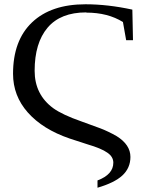

<svg xmlns="http://www.w3.org/2000/svg" viewBox="-20 -682 706 898"><path d="M384 -623 383 -624Q263 -624 202.5 -552.5Q142 -481 142 -351Q142 -240 229 -176Q272 -145 361 -114Q372 -110 403.5 -98.5Q435 -87 450 -81.5Q465 -76 487 -65.5Q509 -55 526 -45Q590 -5 590 52Q590 104 552 139Q515 173 436 196V162Q510 134 510 79Q510 51 482 32Q454 12 389 -7L306 -34Q180 -77 110 -156Q41 -234 41 -337Q41 -493 130 -577.5Q219 -662 380 -662Q484 -662 599 -637L602 -494H570L555 -579Q484 -623 384 -623Z"/></svg>

Font: Libra Serif Modern
Style: Regular
Weight: 400
Designer: Stefan Peev, Context Ltd
Foundry: Stefan Peev, Context Ltd
Version: Version 1.000